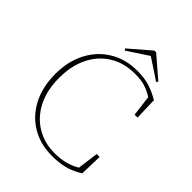

<svg xmlns="http://www.w3.org/2000/svg" viewBox="-236 -973 1117 1117"><g transform="rotate(45 322.0 -414.5)"><path d="M388 13Q291 13 218 -31Q145 -75 104.5 -154Q64 -233 64 -338Q64 -443 105.5 -522Q147 -601 220.5 -645Q294 -689 389 -689Q449 -689 491 -675.5Q533 -662 578 -636L582 -497H558L542 -625Q507 -647 474 -657Q441 -667 392 -667Q302 -667 235.5 -626Q169 -585 132.5 -511.5Q96 -438 96 -338Q96 -236 133.5 -162.5Q171 -89 237 -49Q303 -9 386 -9Q432 -9 471 -18.5Q510 -28 547 -50L564 -179H588L584 -40Q534 -9 488 2Q442 13 388 13ZM390 -842 520 -730 512 -720 383 -805 254 -720 246 -730 376 -842Z"/></g></svg>

Font: Source Serif 4 ExtraLight
Style: Regular
Weight: 200
Designer: Frank Grießhammer
Foundry: Adobe
Version: Version 4.005;hotconv 1.1.0;makeotfexe 2.6.0